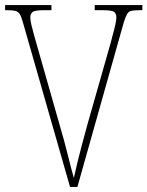

<svg xmlns="http://www.w3.org/2000/svg" viewBox="-20 -734 579 754"><path d="M70 -646Q64 -668 58 -678Q52 -688 41 -691Q30 -694 8 -694H0V-714H182V-694H154Q117 -694 108 -687Q99 -680 99 -666Q99 -655 103.5 -635.5Q108 -616 113.5 -597Q119 -578 122 -567L214 -244Q234 -176 245.5 -128.5Q257 -81 270 -35Q277 -68 284.5 -98Q292 -128 301 -162.5Q310 -197 323 -244L415 -567Q417 -577 422.5 -596Q428 -615 432.5 -635Q437 -655 437 -666Q437 -680 428.5 -687Q420 -694 382 -694H352V-714H539V-694H530Q507 -694 496 -691.5Q485 -689 479 -678.5Q473 -668 466 -646L284 0H255Z"/></svg>

Font: Noto Serif Lao Condensed Thin
Style: Regular
Weight: 100
Width: 3
Designer: Monotype Design Team
Foundry: Monotype Imaging Inc.
Version: Version 2.003; ttfautohint (v1.8.4.7-5d5b)